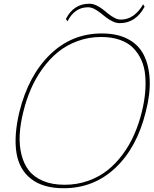

<svg xmlns="http://www.w3.org/2000/svg" viewBox="-20 -999 826 1029"><path d="M740.2 -399.9Q753.4 -453.1 757.8 -502Q762.2 -550.8 758.1 -596.2Q753.9 -641.6 737.1 -678.5Q720.2 -715.3 692.9 -742.9Q665.5 -770.5 621.8 -785.6Q578.1 -800.8 522 -800.8Q455.1 -800.8 395.5 -778.8Q335.9 -756.8 290.3 -719.5Q244.6 -682.1 207.5 -630.6Q170.4 -579.1 145.5 -521.5Q120.6 -463.9 105 -399.9Q88.9 -335.4 85.7 -278.6Q82.5 -221.7 94.7 -171.6Q106.9 -121.6 134.3 -85.9Q161.6 -50.3 210.4 -29.5Q259.3 -8.8 326.2 -8.8Q392.6 -8.8 451.4 -29.5Q510.3 -50.3 555.7 -86.2Q601.1 -122.1 637.9 -172.1Q674.8 -222.2 699.7 -279.1Q724.6 -335.9 740.2 -399.9ZM761.2 -399.9Q714.4 -208.5 598.6 -99.4Q482.9 9.8 320.8 9.8Q211.4 9.8 147 -40Q82.5 -89.8 68.1 -180.9Q53.7 -272 84 -399.9Q132.3 -593.8 248.3 -706.8Q364.3 -819.8 525.9 -819.8Q607.9 -819.8 665 -790Q722.2 -760.3 750.2 -705.3Q778.3 -650.4 782.2 -573Q786.1 -495.6 761.2 -399.9ZM747.1 -976.1 754.9 -962.9Q707.5 -875 622.1 -875Q603.5 -875 584.7 -883.8Q565.9 -892.6 549.8 -905Q533.7 -917.5 518.1 -929.9Q502.4 -942.4 485.4 -951.2Q468.3 -960 452.1 -960Q379.9 -960 341.8 -884.8L333 -897Q374.5 -979 459 -979Q477.5 -979 496.3 -970.2Q515.1 -961.4 530.8 -949Q546.4 -936.5 561.8 -924.1Q577.1 -911.6 594.5 -902.8Q611.8 -894 627.9 -894Q664.1 -894 694.6 -915.5Q725.1 -937 747.1 -976.1Z"/></svg>

Font: Sinkin Sans 100 Thin Italic
Style: Regular
Weight: 100
Italic angle: -112°
Designer: Keith Bates
Foundry: K-Type
Version: Sinkin Sans (version 1.0)  by Keith Bates   •   © 2014   www